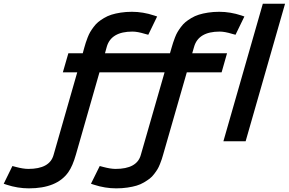

<svg xmlns="http://www.w3.org/2000/svg" viewBox="-170 -758 1560 1037"><path d="M285.2 -500.5Q290 -517.1 293.2 -527.3Q296.4 -537.6 303.2 -555.2Q310.1 -572.8 316.9 -584.5Q323.7 -596.2 335.4 -612.1Q347.2 -627.9 360.1 -638.7Q373 -649.4 391.8 -660.6Q410.6 -671.9 432.1 -678.7Q453.6 -685.5 481.9 -689.9Q510.3 -694.3 542.5 -694.3Q602.5 -694.3 662.6 -674.3L678.7 -668.9L630.9 -570.3L612.3 -575.2Q572.8 -587.4 545.4 -587.4Q430.2 -587.4 406.7 -505.4L397 -470.2H748L756.8 -500.5Q761.7 -517.1 764.9 -527.3Q768.1 -537.6 774.9 -555.2Q781.7 -572.8 788.6 -584.5Q795.4 -596.2 807.1 -612.1Q818.8 -627.9 831.8 -638.7Q844.7 -649.4 863.5 -660.6Q882.3 -671.9 903.8 -678.7Q925.3 -685.5 953.6 -689.9Q981.9 -694.3 1014.2 -694.3Q1074.2 -694.3 1134.3 -674.3L1149.9 -668.9L1102.1 -570.3L1083.5 -575.2Q1043.9 -587.4 1016.6 -587.4Q901.9 -587.4 878.4 -505.4L868.2 -470.2H1056.2L1026.9 -367.2H838.9L711.4 76.2Q707 91.8 703.9 101.3Q700.7 110.8 694.1 127.7Q687.5 144.5 680.9 155.5Q674.3 166.5 662.8 181.6Q651.4 196.8 638.7 206.5Q626 216.3 607.4 227.3Q588.9 238.3 567.6 244.6Q546.4 251 518.1 255.1Q489.7 259.3 457.5 259.3Q397.5 259.3 337.4 239.7L321.3 234.4L368.7 138.7L387.2 143.6Q427.2 154.3 454.1 154.3Q569.3 154.3 590.3 79.6L718.8 -367.2H367.2L240.2 76.2Q222.2 139.6 198.7 172.4Q137.2 259.3 -14.2 259.3Q-74.2 259.3 -134.3 239.7L-149.9 234.4L-103 138.7L-84.5 143.6Q-44.4 154.3 -17.1 154.3Q98.1 154.3 119.1 79.6L247.1 -367.2H169.4L199.2 -470.2H276.9ZM1249.5 -737.8H1369.6L1156.7 4.9H1036.6Z"/></svg>

Font: Cantarell
Style: Bold Italic
Weight: 700
Italic angle: -16°
Designer: Dave Crossland
Version: Version 1.004